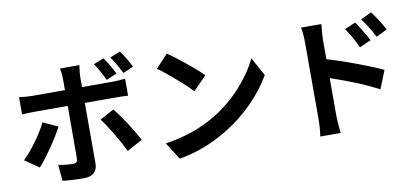

<svg xmlns="http://www.w3.org/2000/svg" viewBox="-78 -1114 3156 1449"><g transform="rotate(-10 1500.0 -389.5)"><path d="M972.7 -708 893.6 -672.9Q847.7 -762.7 816.4 -804.7L894.5 -836.9Q937.5 -779.3 972.7 -708ZM840.8 -677.7 760.7 -643.6Q717.8 -731.4 685.5 -776.4L764.6 -808.6Q810.5 -741.2 840.8 -677.7ZM227.5 -412.1 340.8 -359.4Q306.6 -293.9 248.5 -209.5Q190.4 -125 148.4 -80.1L40 -154.3Q89.8 -202.1 143.1 -275.4Q196.3 -348.6 227.5 -412.1ZM800.8 -501H567.4V-36.1Q567.4 7.8 541 32.7Q514.6 57.6 462.9 57.6Q376 57.6 299.8 48.8L288.1 -75.2Q352.5 -63.5 399.4 -63.5Q418.9 -63.5 426.8 -71.3Q434.6 -79.1 435.5 -98.6Q436.5 -135.7 436.5 -500V-501H182.6Q124 -501 85.9 -497.1V-629.9Q146.5 -622.1 182.6 -622.1H436.5V-702.1Q436.5 -752 427.7 -789.1H576.2Q567.4 -727.5 567.4 -702.1V-622.1H799.8Q852.5 -622.1 898.4 -628.9V-498Q851.6 -501 800.8 -501ZM662.1 -356.4 771.5 -415Q860.4 -301.8 942.4 -152.3L824.2 -87.9Q790 -156.2 743.2 -234.9Q696.3 -313.5 662.1 -356.4Z M1147.5 -660.2 1241.2 -759.8Q1295.9 -723.6 1376.5 -657.7Q1457 -591.8 1499 -548.8L1397.5 -444.3Q1357.4 -487.3 1279.3 -555.2Q1201.2 -623 1147.5 -660.2ZM1200.2 38.1 1116.2 -93.8Q1331.1 -125 1499 -224.6Q1621.1 -296.9 1717.3 -402.3Q1813.5 -507.8 1863.3 -614.3L1941.4 -472.7Q1882.8 -369.1 1786.1 -271.5Q1689.5 -173.8 1571.3 -102.5Q1393.6 4.9 1200.2 38.1Z M2907.2 -651.4 2823.2 -610.4Q2783.2 -688.5 2730.5 -759.8L2813.5 -798.8Q2872.1 -718.8 2907.2 -651.4ZM2773.4 -592.8 2685.5 -553.7Q2642.6 -646.5 2597.7 -708L2681.6 -744.1Q2738.3 -660.2 2773.4 -592.8ZM2419.9 -656.2V-509.8Q2521.5 -479.5 2646 -433.1Q2770.5 -386.7 2837.9 -353.5L2782.2 -214.8Q2635.7 -292 2419.9 -364.3V-81.1Q2419.9 -24.4 2429.7 57.6H2273.4Q2283.2 -7.8 2283.2 -81.1V-656.2Q2283.2 -725.6 2273.4 -777.3H2428.7Q2419.9 -698.2 2419.9 -656.2Z"/></g></svg>

Font: Gen Shin Gothic Bold
Style: Bold
Weight: 700
Designer: [Source Han Sans]
Ryoko NISHIZUKA  (kana & ideographs); Paul D. Hunt (Latin, Greek & Cyrillic); Wenlong ZHANG  (bopomofo
Version: Version 1.002.20150607